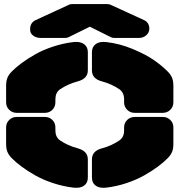

<svg xmlns="http://www.w3.org/2000/svg" viewBox="-20 -910 875 936"><path d="M418 -779.8 314.9 -729Q308.6 -725.1 297.9 -725.1H178.2Q156.7 -725.1 141.8 -736.3Q127 -747.6 127 -763.2V-771Q127 -784.7 134.3 -795.7Q141.6 -806.6 153.8 -812L316.9 -887.2Q322.8 -890.1 333 -890.1H502Q512.2 -890.1 518.1 -887.2L682.1 -812Q694.3 -807.1 701.2 -795.9Q708 -784.7 708 -771Q708 -751.5 693.4 -738.3Q678.7 -725.1 657.2 -725.1H537.1Q526.4 -725.1 520 -729ZM250 -425.8V-411.1Q250 -389.6 235.4 -374.8Q220.7 -359.9 199.2 -359.9H61Q39.6 -359.9 24.7 -374.8Q9.8 -389.6 9.8 -411.1V-491.2Q9.8 -514.6 15.9 -530Q22 -545.4 36.1 -560.1Q56.6 -581.1 85.2 -602.3Q113.8 -623.5 152.1 -645.3Q190.4 -667 239.5 -683.1Q288.6 -699.2 338.9 -705.1Q371.6 -708.5 389.9 -694.8Q408.2 -681.2 408.2 -655.8V-566.9Q408.2 -526.4 358.9 -513.2Q309.6 -500 272 -474.1Q250 -458 250 -425.8ZM585 -411.1V-425.8Q585 -458 563 -474.1Q524.9 -500.5 477.1 -513.2Q428.2 -525.9 428.2 -566.9V-655.8Q428.2 -681.2 446.3 -694.8Q464.4 -708.5 497.1 -705.1Q563 -697.8 627 -671.1Q690.9 -644.5 730.5 -616.9Q770 -589.4 798.8 -560.1Q813 -545.4 819.1 -530Q825.2 -514.6 825.2 -491.2V-411.1Q825.2 -389.6 810.3 -374.8Q795.4 -359.9 773.9 -359.9H636.2Q614.7 -359.9 599.9 -374.8Q585 -389.6 585 -411.1ZM250 -289.1V-273.9Q250 -242.2 272 -226.1Q309.6 -200.2 358.9 -187Q408.2 -173.8 408.2 -132.8V-43.9Q408.2 -18.6 390.1 -5.1Q372.1 8.3 338.9 4.9Q288.6 -1 239.5 -17.1Q190.4 -33.2 152.1 -54.9Q113.8 -76.7 85.2 -97.9Q56.6 -119.1 36.1 -140.1Q22 -154.8 15.9 -170.2Q9.8 -185.5 9.8 -209V-289.1Q9.8 -310.5 24.7 -325.2Q39.6 -339.8 61 -339.8H199.2Q220.7 -339.8 235.4 -325.2Q250 -310.5 250 -289.1ZM585 -273.9V-289.1Q585 -310.5 599.9 -325.2Q614.7 -339.8 636.2 -339.8H773.9Q795.4 -339.8 810.3 -325.2Q825.2 -310.5 825.2 -289.1V-209Q825.2 -185.5 819.1 -170.2Q813 -154.8 798.8 -140.1Q778.3 -119.1 749.8 -97.9Q721.2 -76.7 682.9 -54.9Q644.5 -33.2 595.9 -17.1Q547.4 -1 497.1 4.9Q464.4 8.3 446.3 -5.1Q428.2 -18.6 428.2 -43.9V-132.8Q428.2 -174.3 477.1 -187Q524.9 -199.7 563 -226.1Q585 -242.2 585 -273.9Z"/></svg>

Font: Nastup Soft
Style: Regular
Weight: 400
Designer: Maksym Kobuzan
Foundry: Zakznak
Version: Version 1.020;hotconv 1.0.109;makeotfexe 2.5.65596